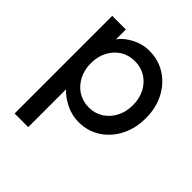

<svg xmlns="http://www.w3.org/2000/svg" viewBox="-202 -675 1036 1036"><g transform="rotate(45 315.5 -157.0)"><path d="M72 220V-525H176V-450Q200 -484 247.5 -509Q295 -534 346 -534Q417 -534 472 -499Q527 -464 559 -403Q591 -342 591 -263Q591 -185 559.5 -123.5Q528 -62 473 -26.5Q418 9 349 9Q298 9 251 -14Q204 -37 176 -69V220ZM332 -86Q378 -86 414 -109Q450 -132 471 -172Q492 -212 492 -263Q492 -314 471.5 -353.5Q451 -393 415 -416Q379 -439 332 -439Q285 -439 249 -416.5Q213 -394 192 -354Q171 -314 171 -263Q171 -212 192 -172Q213 -132 249 -109Q285 -86 332 -86Z"/></g></svg>

Font: Readex Pro
Style: Regular
Weight: 400
Designer: Bonnie Shaver-Troup, Thomas Jockin
Foundry: Lexend
Version: Version 1.204; ttfautohint (v1.8.4.7-5d5b)